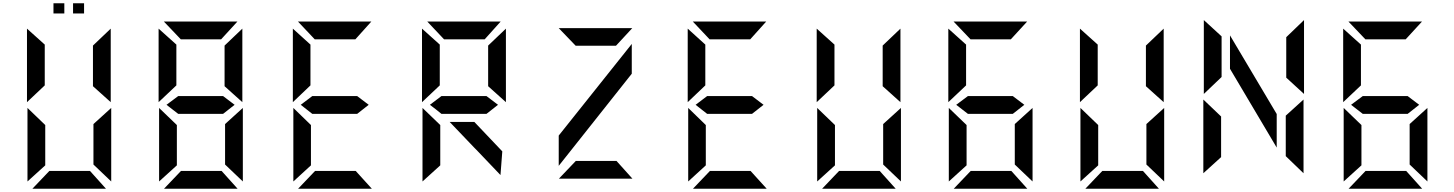

<svg xmlns="http://www.w3.org/2000/svg" viewBox="-20 -934 8840 1167"><path d="M177 213 280 105H527L624 213ZM147 -278 255 -174V71L147 169ZM656 169 548 66V-180L656 -278ZM144 -313V-760L252 -663V-415ZM653 -760V-313L545 -410V-657ZM305 -914H371V-852H305ZM424 -914H491V-852H424Z M977 213 1080 105H1327L1424 213ZM947 -278 1055 -174V71L947 169ZM1456 169 1348 66V-180L1456 -278ZM1063 -242Q1028 -270 992 -297L1063 -350H1336L1406 -297L1336 -242ZM976 -803H1423L1324 -695H1079ZM944 -313V-760L1052 -663V-415ZM1453 -760V-313L1345 -410V-657Z M1792 213 1895 105H2142L2240 213ZM1763 -278 1870 -174V71L1763 169ZM1878 -242Q1841 -271 1808 -297L1878 -350H2151L2221 -297L2151 -242ZM1791 -803H2237L2140 -695H1893ZM1760 -313V-760L1867 -663V-415Z M2656 -150V71L2548 169V-278ZM3002 -48ZM2879 -176 3033 -14 3022 130Q2879 -20 2876 -23Q2874 -26 2870 -29Q2866 -32 2864 -35L2713 -193ZM2548 -278 2656 -174V71L2548 169ZM2663 -242Q2628 -271 2593 -297L2663 -350H2937L3007 -297L2937 -242ZM2577 -803H3023L2926 -695H2679ZM2545 -313V-760L2653 -663V-415ZM3055 -760V-313L2947 -410V-657ZM2713 -193H2863Q2896 -158 2957.5 -93.5Q3019 -29 3033 -14L3022 130Q2879 -20 2876 -23Q2874 -26 2870 -29Q2866 -32 2864 -35Z M3377 152 3480 44H3727L3824 152ZM3376 -763H3823L3724 -656H3479ZM3820 -486 3376 74V-110L3820 -667Z M4192 213 4295 105H4542L4640 213ZM4163 -278 4270 -174V71L4163 169ZM4278 -242Q4241 -271 4208 -297L4278 -350H4551L4621 -297L4551 -242ZM4191 -803H4637L4540 -695H4293ZM4160 -313V-760L4267 -663V-415Z M4977 213 5080 105H5327L5424 213ZM4947 -278 5055 -174V71L4947 169ZM5456 169 5348 66V-180L5456 -278ZM4944 -313V-760L5052 -663V-415ZM5453 -760V-313L5345 -410V-657Z M5777 213 5880 105H6127L6224 213ZM5747 -278 5855 -174V71L5747 169ZM6256 169 6148 66V-180L6256 -278ZM5863 -242Q5828 -270 5792 -297L5863 -350H6136L6206 -297L6136 -242ZM5776 -803H6223L6124 -695H5879ZM5744 -313V-760L5852 -663V-415Z M6577 213 6680 105H6927L7024 213ZM6547 -278 6655 -174V71L6547 169ZM7056 169 6948 66V-180L7056 -278ZM6544 -313V-760L6652 -663V-415ZM7053 -760V-313L6945 -410V-657Z M7297 -363V-812L7405 -713V-466ZM7906 -812V-363L7798 -462V-708ZM7294 -329 7402 -226V21L7294 119ZM7903 119 7795 15V-231L7903 -329ZM7456 -516V-719L7740 -241V-37Z M8177 213 8280 105H8527L8624 213ZM8147 -278 8255 -174V71L8147 169ZM8656 169 8548 66V-180L8656 -278ZM8263 -242Q8228 -270 8192 -297L8263 -350H8536L8606 -297L8536 -242ZM8176 -803H8623L8524 -695H8279ZM8144 -313V-760L8252 -663V-415Z"/></svg>

Font: Digital Numbers
Style: Regular
Weight: 400
Version: Version 001.102